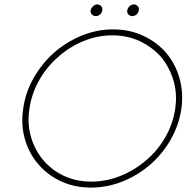

<svg xmlns="http://www.w3.org/2000/svg" viewBox="-20 -841 844 869"><path d="M85 -349Q74 -275 93 -210Q112 -145 154 -97Q196 -48 257 -20Q318 8 392 8Q466 8 535.5 -20Q605 -48 661 -97Q716 -145 753 -210Q790 -275 801 -349Q811 -423 792 -488.5Q773 -554 731 -603Q689 -651 627.5 -679.5Q566 -708 492 -708Q418 -708 349 -679.5Q280 -651 225 -603Q170 -554 132.5 -488.5Q95 -423 85 -349ZM113 -348Q123 -417 157 -477.5Q191 -538 243 -583Q293 -628 356.5 -654.5Q420 -681 488 -681Q557 -681 613 -654.5Q669 -628 709 -583Q747 -537 765 -477Q783 -417 773 -349Q763 -281 728.5 -220.5Q694 -160 642 -116Q590 -71 525.5 -45Q461 -19 393 -19Q325 -19 269.5 -45Q214 -71 176 -116Q138 -161 120.5 -220.5Q103 -280 113 -348ZM556 -794Q554 -783 561.5 -775.5Q569 -768 579 -768Q589 -768 598 -775.5Q607 -783 608 -794Q611 -805 603.5 -813Q596 -821 586 -821Q575 -821 566.5 -813Q558 -805 556 -794ZM390 -794Q389 -783 396 -775.5Q403 -768 414 -768Q424 -768 432.5 -775.5Q441 -783 443 -794Q445 -805 438 -813Q431 -821 421 -821Q410 -821 401.5 -813Q393 -805 390 -794Z"/></svg>

Font: Josefin Slab Thin Light
Style: Italic
Weight: 300
Italic angle: -12°
Version: Version 2.000